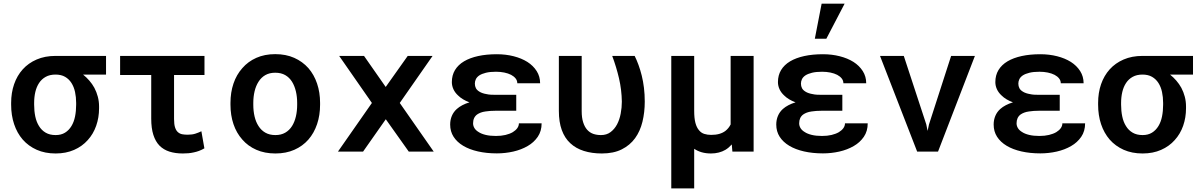

<svg xmlns="http://www.w3.org/2000/svg" viewBox="-20 -837 6641 1060"><path d="M565.4 -425.3V-528.3H286.1Q228 -528.3 182.4 -508.5Q136.7 -488.8 105.5 -454.1Q74.2 -419.4 57.9 -372.1Q41.5 -324.7 41.5 -269V-258.8Q41.5 -200.7 57.9 -151.6Q74.2 -102.5 105.5 -66.4Q137.2 -30.3 182.9 -10Q228.5 10.3 287.1 10.3Q344.2 10.3 389.2 -9.5Q434.1 -29.3 464.4 -63.5Q495.1 -97.2 511 -142.6Q526.9 -188 526.9 -238.8V-249.5Q526.9 -277.3 520 -303.2Q513.2 -329.1 501 -352.1Q489.3 -373.5 473.1 -392.1Q457 -410.6 438.5 -425.3ZM168.5 -258.8V-269Q168.5 -300.8 175 -329.1Q181.6 -357.4 195.8 -378.9Q210 -400.4 232.4 -412.8Q254.9 -425.3 286.6 -425.3Q317.9 -425.3 339.4 -412.8Q360.8 -400.4 374.5 -378.9Q388.2 -357.4 394.3 -329.1Q400.4 -300.8 400.4 -269V-258.8Q400.4 -224.1 394.3 -193.8Q388.2 -163.6 374.5 -141.1Q360.4 -117.7 338.9 -104.5Q317.4 -91.3 287.1 -91.3Q254.9 -91.3 232.2 -104.5Q209.5 -117.7 195.3 -141.1Q181.2 -163.6 174.8 -193.8Q168.5 -224.1 168.5 -258.8Z M1108.9 -422.9V-528.3H643.1V-422.9H814.9V-182.1Q814.9 -128.9 826.7 -92.3Q838.4 -55.7 860.8 -32.7Q883.3 -10.3 915.5 0Q947.8 10.3 989.3 10.3Q1005.4 10.3 1020 9Q1034.7 7.8 1049.3 4.4Q1064 1.5 1078.6 -3.9Q1093.3 -9.3 1108.4 -18.1L1091.8 -112.3Q1075.7 -104.5 1058.1 -98.9Q1040.5 -93.3 1016.1 -93.3Q1000 -93.3 986.6 -95.7Q973.1 -98.1 962.9 -106.9Q952.6 -115.2 946.8 -132.6Q940.9 -149.9 940.9 -179.7V-422.9Z M1252.4 -269V-258.8Q1252.4 -200.7 1269 -151.6Q1285.6 -102.5 1317.9 -66.4Q1349.1 -30.3 1395.3 -10Q1441.4 10.3 1500.5 10.3Q1559.1 10.3 1605 -10Q1650.9 -30.3 1682.6 -66.4Q1713.9 -102.5 1730.5 -151.6Q1747.1 -200.7 1747.1 -258.8V-269Q1747.1 -326.7 1730.5 -375.7Q1713.9 -424.8 1682.6 -460.9Q1650.4 -497.1 1604.5 -517.6Q1558.6 -538.1 1499.5 -538.1Q1440.9 -538.1 1395 -517.6Q1349.1 -497.1 1317.9 -460.9Q1285.6 -424.8 1269 -375.7Q1252.4 -326.7 1252.4 -269ZM1378.4 -258.8V-269Q1378.4 -302.7 1385.5 -332.8Q1392.6 -362.8 1407.2 -385.7Q1421.9 -409.2 1444.8 -422.4Q1467.8 -435.5 1499.5 -435.5Q1531.7 -435.5 1554.7 -422.4Q1577.6 -409.2 1592.3 -385.7Q1606.4 -362.8 1613.5 -332.8Q1620.6 -302.7 1620.6 -269V-258.8Q1620.6 -224.1 1613.5 -193.8Q1606.4 -163.6 1592.3 -141.1Q1577.6 -117.7 1554.7 -104.5Q1531.7 -91.3 1500.5 -91.3Q1468.3 -91.3 1445.1 -104.5Q1421.9 -117.7 1407.2 -141.1Q1392.6 -163.6 1385.5 -193.8Q1378.4 -224.1 1378.4 -258.8Z M2109.4 -356.9 1989.7 -528.3H1852.5L2033.2 -268.6L1845.7 0H1984.4L2109.9 -178.7L2236.8 0H2374.5L2187 -268.6L2368.2 -528.3H2231Z M2465.3 -149.4Q2465.3 -111.3 2484.1 -82Q2502.9 -52.7 2537.1 -32.2Q2571.3 -11.7 2618.7 -1Q2666 9.8 2723.1 9.8Q2769 9.8 2813.5 -0.2Q2857.9 -10.3 2893.1 -30.8Q2927.2 -50.3 2948.7 -81.5Q2970.2 -112.8 2970.2 -156.2H2844.7Q2844.7 -142.1 2835.9 -129.6Q2827.1 -117.2 2811 -107.4Q2794.4 -97.7 2770.8 -92Q2747.1 -86.4 2717.8 -86.4Q2685.1 -86.4 2661.1 -92.3Q2637.2 -98.1 2622.6 -107.9Q2606.9 -117.2 2599.4 -129.6Q2591.8 -142.1 2591.8 -156.2Q2591.8 -172.4 2597.4 -184.6Q2603 -196.8 2614.3 -205.1Q2622.6 -210.9 2634 -215.3Q2645.5 -219.7 2660.6 -221.7Q2672.4 -223.6 2686.5 -224.6Q2700.7 -225.6 2716.3 -225.6H2830.1V-313.5H2716.3Q2701.7 -313.5 2689.2 -314.2Q2676.8 -314.9 2666.5 -317.4Q2654.3 -319.3 2644.3 -322.8Q2634.3 -326.2 2627.4 -330.6Q2613.3 -338.9 2607.4 -350.1Q2601.6 -361.3 2601.6 -375.5Q2601.6 -388.2 2607.2 -399.9Q2612.8 -411.6 2626.5 -420.9Q2640.1 -429.7 2662.6 -435.3Q2685.1 -440.9 2718.3 -440.9Q2742.7 -440.9 2764.2 -436.5Q2785.6 -432.1 2801.8 -423.8Q2817.4 -415.5 2826.7 -403.8Q2835.9 -392.1 2835.9 -377.4H2961.9Q2961.9 -414.6 2942.9 -444.6Q2923.8 -474.6 2891.6 -495.1Q2858.9 -515.6 2815.4 -526.6Q2772 -537.6 2723.1 -537.6Q2665.5 -537.6 2619.9 -527.6Q2574.2 -517.6 2542 -498.5Q2509.3 -479 2491.9 -450.2Q2474.6 -421.4 2474.6 -383.8Q2474.6 -363.3 2483.4 -344.2Q2492.2 -325.2 2508.8 -310.1Q2520.5 -298.3 2536.4 -288.8Q2552.2 -279.3 2571.8 -272Q2550.3 -265.6 2532.7 -256.3Q2515.1 -247.1 2502 -235.4Q2483.9 -219.2 2474.6 -197.3Q2465.3 -175.3 2465.3 -149.4Z M3191.4 -528.3H3065.4V-224.6Q3065.4 -163.6 3081.5 -119.1Q3097.7 -74.7 3128.4 -46.4Q3159.2 -17.6 3203.4 -3.7Q3247.6 10.3 3302.7 10.3Q3367.7 10.3 3412.8 -12.5Q3458 -35.2 3486.3 -74.2Q3514.2 -112.8 3526.9 -165Q3539.6 -217.3 3539.6 -275.9Q3539.6 -315.9 3535.2 -352.1Q3530.8 -388.2 3522.9 -419.9Q3515.1 -451.2 3505.1 -478.5Q3495.1 -505.9 3483.9 -528.3H3359.9Q3382.8 -467.3 3397.5 -404.3Q3412.1 -341.3 3413.1 -275.9Q3413.1 -242.7 3406.7 -209.5Q3400.4 -176.3 3386.7 -150.4Q3372.6 -124 3350.8 -107.7Q3329.1 -91.3 3297.9 -91.3Q3274.4 -91.3 3254.9 -98.1Q3235.4 -105 3221.2 -121.1Q3207.5 -136.7 3199.5 -161.9Q3191.4 -187 3191.4 -223.6Z M3812.5 -528.3H3686V203.1H3812.5V-15.6Q3831.1 -2.9 3854.2 3.7Q3877.4 10.3 3905.3 10.3Q3928.2 10.3 3948.2 5.1Q3968.3 0 3984.9 -9.8Q3994.6 -15.6 4003.4 -23.2Q4012.2 -30.8 4020 -39.6L4023.4 0H4140.6V-528.3H4013.7V-149.9Q4008.3 -139.2 4001.2 -130.4Q3994.1 -121.6 3984.9 -114.3Q3970.7 -103.5 3951.4 -97.9Q3932.1 -92.3 3906.2 -92.3Q3885.7 -92.3 3868.4 -97.7Q3851.1 -103 3838.9 -118.2Q3826.2 -132.8 3819.3 -158.4Q3812.5 -184.1 3812.5 -225.6Z M4265.6 -149.4Q4265.6 -111.3 4284.4 -82Q4303.2 -52.7 4337.4 -32.2Q4371.6 -11.7 4418.9 -1Q4466.3 9.8 4523.4 9.8Q4569.3 9.8 4613.8 -0.2Q4658.2 -10.3 4693.4 -30.8Q4727.5 -50.3 4749 -81.5Q4770.5 -112.8 4770.5 -156.2H4645Q4645 -142.1 4636.2 -129.6Q4627.4 -117.2 4611.3 -107.4Q4594.7 -97.7 4571 -92Q4547.4 -86.4 4518.1 -86.4Q4485.4 -86.4 4461.4 -92.3Q4437.5 -98.1 4422.9 -107.9Q4407.2 -117.2 4399.7 -129.6Q4392.1 -142.1 4392.1 -156.2Q4392.1 -172.4 4397.7 -184.6Q4403.3 -196.8 4414.6 -205.1Q4422.9 -210.9 4434.3 -215.3Q4445.8 -219.7 4460.9 -221.7Q4472.7 -223.6 4486.8 -224.6Q4501 -225.6 4516.6 -225.6H4630.4V-313.5H4516.6Q4502 -313.5 4489.5 -314.2Q4477.1 -314.9 4466.8 -317.4Q4454.6 -319.3 4444.6 -322.8Q4434.6 -326.2 4427.7 -330.6Q4413.6 -338.9 4407.7 -350.1Q4401.9 -361.3 4401.9 -375.5Q4401.9 -388.2 4407.5 -399.9Q4413.1 -411.6 4426.8 -420.9Q4440.4 -429.7 4462.9 -435.3Q4485.4 -440.9 4518.6 -440.9Q4543 -440.9 4564.5 -436.5Q4585.9 -432.1 4602.1 -423.8Q4617.7 -415.5 4627 -403.8Q4636.2 -392.1 4636.2 -377.4H4762.2Q4762.2 -414.6 4743.2 -444.6Q4724.1 -474.6 4691.9 -495.1Q4659.2 -515.6 4615.7 -526.6Q4572.3 -537.6 4523.4 -537.6Q4465.8 -537.6 4420.2 -527.6Q4374.5 -517.6 4342.3 -498.5Q4309.6 -479 4292.2 -450.2Q4274.9 -421.4 4274.9 -383.8Q4274.9 -363.3 4283.7 -344.2Q4292.5 -325.2 4309.1 -310.1Q4320.8 -298.3 4336.7 -288.8Q4352.5 -279.3 4372.1 -272Q4350.6 -265.6 4333 -256.3Q4315.4 -247.1 4302.2 -235.4Q4284.2 -219.2 4274.9 -197.3Q4265.6 -175.3 4265.6 -149.4ZM4516.1 -816.9 4478.5 -623H4542L4643.1 -816.9Z M5043.5 0H5158.7L5362.3 -528.3H5231L5108.9 -150.4L5101.1 -114.3L5093.8 -150.4L4969.7 -528.3H4838.4Z M5465.8 -149.4Q5465.8 -111.3 5484.6 -82Q5503.4 -52.7 5537.6 -32.2Q5571.8 -11.7 5619.1 -1Q5666.5 9.8 5723.6 9.8Q5769.5 9.8 5814 -0.2Q5858.4 -10.3 5893.6 -30.8Q5927.7 -50.3 5949.2 -81.5Q5970.7 -112.8 5970.7 -156.2H5845.2Q5845.2 -142.1 5836.4 -129.6Q5827.6 -117.2 5811.5 -107.4Q5794.9 -97.7 5771.2 -92Q5747.6 -86.4 5718.3 -86.4Q5685.5 -86.4 5661.6 -92.3Q5637.7 -98.1 5623 -107.9Q5607.4 -117.2 5599.9 -129.6Q5592.3 -142.1 5592.3 -156.2Q5592.3 -172.4 5597.9 -184.6Q5603.5 -196.8 5614.7 -205.1Q5623 -210.9 5634.5 -215.3Q5646 -219.7 5661.1 -221.7Q5672.9 -223.6 5687 -224.6Q5701.2 -225.6 5716.8 -225.6H5830.6V-313.5H5716.8Q5702.1 -313.5 5689.7 -314.2Q5677.2 -314.9 5667 -317.4Q5654.8 -319.3 5644.8 -322.8Q5634.8 -326.2 5627.9 -330.6Q5613.8 -338.9 5607.9 -350.1Q5602.1 -361.3 5602.1 -375.5Q5602.1 -388.2 5607.7 -399.9Q5613.3 -411.6 5627 -420.9Q5640.6 -429.7 5663.1 -435.3Q5685.5 -440.9 5718.8 -440.9Q5743.2 -440.9 5764.6 -436.5Q5786.1 -432.1 5802.2 -423.8Q5817.9 -415.5 5827.1 -403.8Q5836.4 -392.1 5836.4 -377.4H5962.4Q5962.4 -414.6 5943.4 -444.6Q5924.3 -474.6 5892.1 -495.1Q5859.4 -515.6 5815.9 -526.6Q5772.5 -537.6 5723.6 -537.6Q5666 -537.6 5620.4 -527.6Q5574.7 -517.6 5542.5 -498.5Q5509.8 -479 5492.4 -450.2Q5475.1 -421.4 5475.1 -383.8Q5475.1 -363.3 5483.9 -344.2Q5492.7 -325.2 5509.3 -310.1Q5521 -298.3 5536.9 -288.8Q5552.7 -279.3 5572.3 -272Q5550.8 -265.6 5533.2 -256.3Q5515.6 -247.1 5502.4 -235.4Q5484.4 -219.2 5475.1 -197.3Q5465.8 -175.3 5465.8 -149.4Z M6566.4 -425.3V-528.3H6287.1Q6229 -528.3 6183.3 -508.5Q6137.7 -488.8 6106.4 -454.1Q6075.2 -419.4 6058.8 -372.1Q6042.5 -324.7 6042.5 -269V-258.8Q6042.5 -200.7 6058.8 -151.6Q6075.2 -102.5 6106.4 -66.4Q6138.2 -30.3 6183.8 -10Q6229.5 10.3 6288.1 10.3Q6345.2 10.3 6390.1 -9.5Q6435.1 -29.3 6465.3 -63.5Q6496.1 -97.2 6512 -142.6Q6527.8 -188 6527.8 -238.8V-249.5Q6527.8 -277.3 6521 -303.2Q6514.2 -329.1 6502 -352.1Q6490.2 -373.5 6474.1 -392.1Q6458 -410.6 6439.5 -425.3ZM6169.4 -258.8V-269Q6169.4 -300.8 6176 -329.1Q6182.6 -357.4 6196.8 -378.9Q6210.9 -400.4 6233.4 -412.8Q6255.9 -425.3 6287.6 -425.3Q6318.8 -425.3 6340.3 -412.8Q6361.8 -400.4 6375.5 -378.9Q6389.2 -357.4 6395.3 -329.1Q6401.4 -300.8 6401.4 -269V-258.8Q6401.4 -224.1 6395.3 -193.8Q6389.2 -163.6 6375.5 -141.1Q6361.3 -117.7 6339.8 -104.5Q6318.4 -91.3 6288.1 -91.3Q6255.9 -91.3 6233.2 -104.5Q6210.4 -117.7 6196.3 -141.1Q6182.1 -163.6 6175.8 -193.8Q6169.4 -224.1 6169.4 -258.8Z"/></svg>

Font: Roboto Mono SemiBold
Style: Regular
Weight: 600
Monospace: yes
Designer: Google
Version: Version 3.000